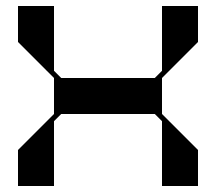

<svg xmlns="http://www.w3.org/2000/svg" viewBox="-20 -620 720 640"><path d="M520 -360 640 -480V-600H520V-384L496 -360H184L160 -384V-600H40V-480L160 -360V-240L40 -120V0H160V-216L184 -240H496L520 -216V0H640V-120L520 -240Z"/></svg>

Font: KUBO
Style: Regular
Weight: 400
Version: Version 001.000